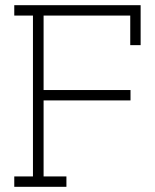

<svg xmlns="http://www.w3.org/2000/svg" viewBox="-20 -720 597 740"><path d="M35 -40H107V-660H35V-700H522V-546H482V-660H148V-373H483V-333H148V-40H236V0H35Z"/></svg>

Font: Josefin Slab
Style: Regular
Weight: 400
Designer: Santiago Orozco
Foundry: Typemade
Version: Version 1.000